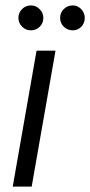

<svg xmlns="http://www.w3.org/2000/svg" viewBox="-20 -689 333 709"><path d="M27 0 115 -502H185L97 0ZM94 -577Q75 -577 61.5 -590.5Q48 -604 48 -623Q48 -642 61.5 -655.5Q75 -669 95 -669Q113 -669 126.5 -655Q140 -641 140 -623Q140 -603 126.5 -590Q113 -577 94 -577ZM249 -577Q229 -577 215.5 -590.5Q202 -604 202 -623Q202 -642 215.5 -655.5Q229 -669 249 -669Q267 -669 280 -655Q293 -641 293 -623Q293 -603 280 -590Q267 -577 249 -577Z"/></svg>

Font: DM Sans 16pt Light
Style: Italic
Weight: 300
Italic angle: -10°
Version: Version 4.004;gftools[0.9.30]